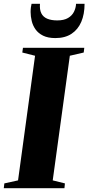

<svg xmlns="http://www.w3.org/2000/svg" viewBox="-41 -996 468 1016"><path d="M-21 0 -18 -25.5 54.5 -41.5 144.5 -701 77 -718 80.5 -743H405L402 -718L328.5 -701L238 -41.5L302.5 -25.5L300 0ZM252 -794.5Q213 -794.5 187.2 -807.2Q161.5 -820 147 -840.5Q132.5 -861 126.8 -885.2Q121 -909.5 121 -932.5Q121 -946 122.5 -957Q124 -968 126 -976H170.5Q168 -945.5 177.5 -926Q187 -906.5 208.5 -897.2Q230 -888 262 -888Q297.5 -888 319 -900.8Q340.5 -913.5 350.5 -933.8Q360.5 -954 361.5 -976H406.5Q406.5 -921 389 -880.2Q371.5 -839.5 337.2 -817Q303 -794.5 252 -794.5Z"/></svg>

Font: Merriweather 120pt Black
Style: Italic
Weight: 900
Italic angle: -7.8°
Version: Version 2.101